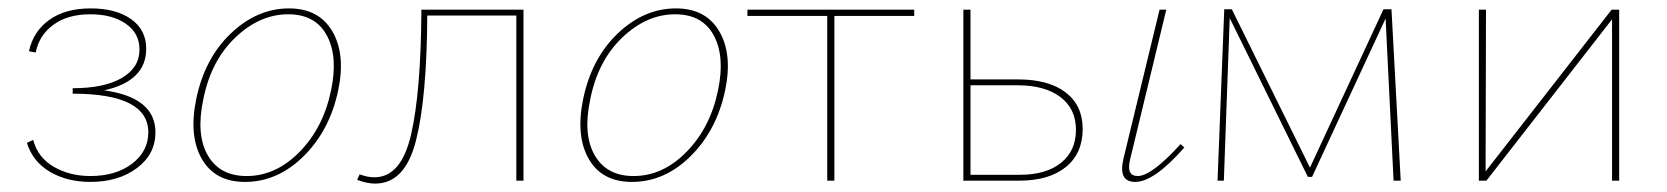

<svg xmlns="http://www.w3.org/2000/svg" viewBox="-20 -430 3967 457"><path d="M228 -215Q350 -198 350 -115Q350 -63 306 -30Q262 3 195 3Q140 3 99 -21Q58 -45 44 -90L59 -97Q70 -55 108 -33Q146 -11 195 -11Q256 -11 294.5 -40.5Q333 -70 333 -115Q333 -207 153 -207V-220Q228 -220 270 -244.5Q312 -269 312 -312Q312 -351 279.5 -373.5Q247 -396 195 -396Q141 -396 107 -371Q73 -346 65 -305L49 -308Q59 -355 97 -382.5Q135 -410 196 -410Q256 -410 292 -384.5Q328 -359 328 -314Q328 -237 228 -215Z M563 3Q492 3 460.5 -51.5Q429 -106 447 -194Q467 -291 529.5 -350.5Q592 -410 668 -410Q739 -410 771 -355.5Q803 -301 785 -215Q765 -120 703 -58.5Q641 3 563 3ZM567 -11Q637 -11 693.5 -69Q750 -127 768 -215Q785 -295 758 -345.5Q731 -396 666 -396Q598 -396 540 -340.5Q482 -285 464 -194Q446 -110 474.5 -60.5Q503 -11 567 -11Z M1226 -407V0H1209V-393H997Q996 -197 970 -95Q944 7 873 7Q853 7 830 -2L836 -15Q855 -8 871 -8Q935 -8 958.5 -110Q982 -212 983 -407Z M1484 3Q1413 3 1381.5 -51.5Q1350 -106 1368 -194Q1388 -291 1450.5 -350.5Q1513 -410 1589 -410Q1660 -410 1692 -355.5Q1724 -301 1706 -215Q1686 -120 1624 -58.5Q1562 3 1484 3ZM1488 -11Q1558 -11 1614.5 -69Q1671 -127 1689 -215Q1706 -295 1679 -345.5Q1652 -396 1587 -396Q1519 -396 1461 -340.5Q1403 -285 1385 -194Q1367 -110 1395.5 -60.5Q1424 -11 1488 -11Z M2156 -407V-392H1966V0H1949V-392H1759V-407Z M2403 -241Q2476 -241 2516.5 -210Q2557 -179 2557 -123Q2557 -65 2517 -32.5Q2477 0 2406 0H2273V-407H2290V-241ZM2790 -87 2799 -79Q2727 3 2682 3Q2641 3 2654 -52L2740 -407H2756L2670 -51Q2660 -11 2688 -11Q2721 -11 2790 -87ZM2408 -14Q2470 -14 2505.5 -42.5Q2541 -71 2541 -121Q2541 -171 2504 -199Q2467 -227 2402 -227H2290V-14Z M3314 0H3297L3278 -386L3103 -9H3093L2907 -387L2893 0H2878L2894 -408H2912L3098 -31L3273 -408H3292Z M3834 -407V0H3817V-384L3518 0H3500V-407H3517L3516 -22L3816 -407Z"/></svg>

Font: EauTestText Thin
Style: Italic
Weight: 250
Italic angle: -12°
Designer: Christian Thalmann (Catharsis Fonts)
Version: Version 0.001;PS 000.001;hotconv 1.0.88;makeotf.lib2.5.64775